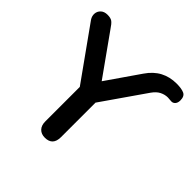

<svg xmlns="http://www.w3.org/2000/svg" viewBox="-183 -880 1054 1054"><g transform="rotate(45 344.5 -353.0)"><path d="M307 8Q279 8 262.5 -9Q246 -26 246 -57V-325L29 -629Q17 -647 18.5 -666.5Q20 -686 34.5 -699.5Q49 -713 74 -713Q99 -713 111.5 -703.5Q124 -694 141 -668L309 -432L441 -623Q473 -670 515 -692Q557 -714 609 -714Q648 -714 668.5 -704.5Q689 -695 689 -663Q689 -644 679.5 -633.5Q670 -623 656 -624Q651 -624 642.5 -625Q634 -626 629 -626Q606 -626 584 -615Q562 -604 543 -577L368 -325V-57Q368 8 307 8Z"/></g></svg>

Font: Chiron GoRound TC M
Style: Regular
Weight: 500
Designer: Ryoko NISHIZUKA 西塚涼子 (kana, bopomofo & ideographs); Paul D. Hunt (Latin, Greek & Cyrillic); Sandoll Communications 산돌커뮤니
Foundry: Adobe
Version: Version 1.000;hotconv 1.1.1;makeotfexe 2.6.0